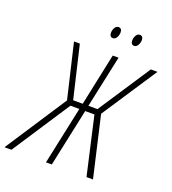

<svg xmlns="http://www.w3.org/2000/svg" viewBox="-216 -997 995 1113"><g transform="rotate(20 282.0 -440.5)"><path d="M445 -809C464 -809 476 -835 476 -856C476 -872 468 -881 455 -881C435 -881 424 -855 424 -835C424 -818 432 -809 445 -809ZM314 -809C334 -809 345 -835 345 -856C345 -872 337 -881 324 -881C304 -881 293 -855 293 -835C293 -818 301 -809 314 -809ZM-60 0H-17L217 -357H272L196 0H232L308 -357H365L446 0H486L400 -374L624 -714H583L371 -392H315L384 -714H348L280 -392H221L145 -714H109L188 -379Z"/></g></svg>

Font: Noto Sans ExtraCondensed ExtraLight
Style: Italic
Weight: 200
Width: 2
Italic angle: -12°
Designer: Monotype Design Team
Foundry: Monotype Imaging Inc.
Version: Version 2.013